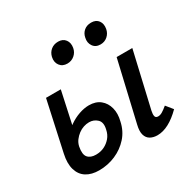

<svg xmlns="http://www.w3.org/2000/svg" viewBox="-143 -767 924 923"><g transform="rotate(-30 318.5 -305.5)"><path d="M154 12Q112 12 84 -5.5Q56 -23 45.5 -58Q35 -93 46 -143L106 -418H188L127 -136Q119 -95 133.5 -78Q148 -61 178 -61Q204 -61 224.5 -71Q245 -81 260 -98.5Q275 -116 280 -141Q289 -178 270.5 -195.5Q252 -213 226 -213Q211 -213 195.5 -208Q180 -203 166 -192.5Q152 -182 141.5 -168Q131 -154 127 -136H74Q86 -171 107.5 -199Q129 -227 155.5 -245.5Q182 -264 211 -274Q240 -284 266 -284Q304 -284 328 -264.5Q352 -245 360.5 -212.5Q369 -180 359 -141Q349 -93 318.5 -59Q288 -25 245 -6.5Q202 12 154 12ZM481 6Q458 6 441.5 -3.5Q425 -13 419 -33.5Q413 -54 421 -87L498 -418H585L514 -111Q510 -93 512.5 -82Q515 -71 529 -71Q540 -71 552 -78Q564 -85 582 -100L612 -63Q578 -29 545 -11.5Q512 6 481 6ZM278 -509Q251 -509 237 -528Q223 -547 229 -574Q234 -596 250.5 -609.5Q267 -623 291 -623Q317 -623 330.5 -605Q344 -587 339 -560Q335 -538 318 -523.5Q301 -509 278 -509ZM462 -509Q435 -509 421.5 -528.5Q408 -548 414 -574Q418 -596 434 -609.5Q450 -623 474 -623Q501 -623 514 -605Q527 -587 522 -560Q518 -538 501.5 -523.5Q485 -509 462 -509Z"/></g></svg>

Font: Ysabeau Infant SemiBold
Style: Italic
Weight: 600
Italic angle: -12°
Designer: Christian Thalmann (Catharsis Fonts)
Version: Version 2.002; featfreeze: ss01,ss02,lnum